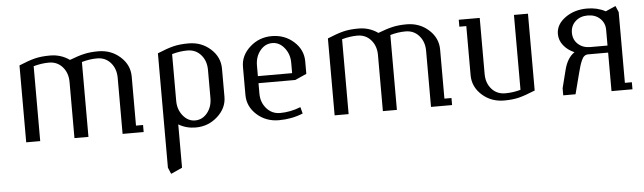

<svg xmlns="http://www.w3.org/2000/svg" viewBox="-42 -529 2930 873"><g transform="rotate(-5 1423.5 -92.0)"><path d="M64 0V-351.1Q108.4 -369.6 137.5 -376.7Q166.5 -383.8 206.1 -383.8Q255.9 -383.8 294.9 -356Q334 -371.1 361.8 -377.4Q389.6 -383.8 425.8 -383.8Q484.9 -383.8 526.4 -346.4Q567.9 -309.1 567.9 -255.9V-32.2H600.1V0H503.9V-255.9Q503.9 -297.4 480 -324.7Q456.1 -352.1 418 -352.1Q383.8 -352.1 348.1 -341.8V0H284.2V-255.9Q284.2 -297.4 260.3 -324.7Q236.3 -352.1 198.2 -352.1Q164.1 -352.1 127.9 -341.8V0Z M695.8 170.9V-351.1Q740.2 -369.6 769.3 -376.7Q798.3 -383.8 837.9 -383.8Q897 -383.8 938.5 -346.4Q980 -309.1 980 -255.9V-127.9Q980 -76.2 937.7 -38.1Q895.5 0 837.9 0Q794.9 0 759.8 -21V176.8L708 200.2ZM759.8 -127.9Q759.8 -88.9 782.7 -60.5Q805.7 -32.2 837.9 -32.2Q871.1 -32.2 893.6 -59.8Q916 -87.4 916 -127.9V-255.9Q916 -297.4 892.1 -324.7Q868.2 -352.1 830.1 -352.1Q795.9 -352.1 759.8 -341.8Z M1075.7 -127.9V-255.9Q1075.7 -307.6 1117.9 -345.7Q1160.2 -383.8 1217.8 -383.8Q1276.9 -383.8 1318.4 -346.4Q1359.9 -309.1 1359.9 -255.9V-199.2L1307.6 -175.8H1139.6V-127.9Q1139.6 -88.4 1164.1 -60.3Q1188.5 -32.2 1226.1 -32.2Q1272.9 -32.2 1319.8 -50.8L1327.6 -21Q1276.4 0 1217.8 0Q1158.7 0 1117.2 -37.4Q1075.7 -74.7 1075.7 -127.9ZM1139.6 -208H1295.9V-255.9Q1295.9 -294.9 1272.9 -323.5Q1250 -352.1 1217.8 -352.1Q1184.6 -352.1 1162.1 -324.2Q1139.6 -296.4 1139.6 -255.9Z M1471.7 0V-351.1Q1516.1 -369.6 1545.2 -376.7Q1574.2 -383.8 1613.8 -383.8Q1663.6 -383.8 1702.6 -356Q1741.7 -371.1 1769.5 -377.4Q1797.4 -383.8 1833.5 -383.8Q1892.6 -383.8 1934.1 -346.4Q1975.6 -309.1 1975.6 -255.9V-32.2H2007.8V0H1911.6V-255.9Q1911.6 -297.4 1887.7 -324.7Q1863.8 -352.1 1825.7 -352.1Q1791.5 -352.1 1755.9 -341.8V0H1691.9V-255.9Q1691.9 -297.4 1668 -324.7Q1644 -352.1 1606 -352.1Q1571.8 -352.1 1535.6 -341.8V0Z M2071.8 -352.1V-383.8H2167.5V-127.9Q2167.5 -86.4 2191.4 -59.3Q2215.3 -32.2 2253.4 -32.2Q2289.6 -32.2 2323.7 -42V-383.8H2387.7V-33.2Q2342.8 -14.6 2313.7 -7.3Q2284.7 0 2245.6 0Q2186.5 0 2145 -37.4Q2103.5 -74.7 2103.5 -127.9V-352.1Z M2515.1 0V-32.2L2535.2 -111.8Q2548.8 -168 2583 -190.9Q2551.8 -204.6 2533.4 -228Q2515.1 -251.5 2515.1 -279.8Q2515.1 -323.2 2556.9 -353.5Q2598.6 -383.8 2657.2 -383.8Q2703.6 -383.8 2741.2 -363.8L2787.1 -383.8L2799.3 -355V-32.2H2831.1V0H2735.4V-175.8H2644Q2634.3 -175.8 2627 -170.2Q2619.6 -164.6 2614 -151.6Q2608.4 -138.7 2605 -127.7Q2601.6 -116.7 2596.2 -96.2L2571.3 0ZM2657.2 -208H2735.4V-279.8Q2735.4 -311 2713.6 -331.5Q2691.9 -352.1 2657.2 -352.1Q2622.6 -352.1 2600.8 -331.5Q2579.1 -311 2579.1 -279.8Q2579.1 -248.5 2600.8 -228.3Q2622.6 -208 2657.2 -208Z"/></g></svg>

Font: Gawaa
Style: Regular
Weight: 400
Designer: T. Christopher White
Version: Version 1.0